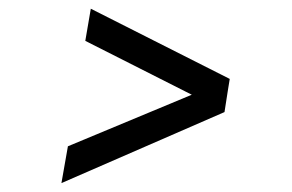

<svg xmlns="http://www.w3.org/2000/svg" viewBox="-20 -515 663 436"><path d="M134.2 -182.8 501.5 -335.7 489.8 -260.5 119.5 -99.2ZM173.7 -422.2 186.2 -495.2 501.7 -335.8 489.8 -262.3Z"/></svg>

Font: Oak Sans Light Italic
Style: Regular
Weight: 400
Italic angle: -9.5°
Foundry: Erik Kennedy, Walven
Version: Version 1.000;Glyphs 3.1.2 (3151)